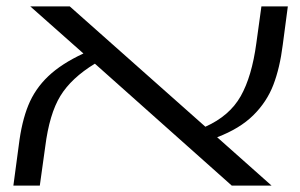

<svg xmlns="http://www.w3.org/2000/svg" viewBox="-20 -583 942 603"><path d="M662 -152 833 0H708L278 -383Q204 -338 169.5 -281.5Q135 -225 122 -122L105 0H22L39 -127Q48 -201 69 -252.5Q90 -304 131.5 -343.5Q173 -383 242 -415L75 -563H199L625 -185Q701 -219 736 -281Q771 -343 785 -447L801 -563H884L868 -442Q859 -370 838.5 -316.5Q818 -263 775.5 -221Q733 -179 662 -152Z"/></svg>

Font: FiraGO Book
Style: Italic
Weight: 350
Italic angle: -8°
Designer: bBox Type GmbH
Foundry: bBox Type GmbH
Version: Version 1.001